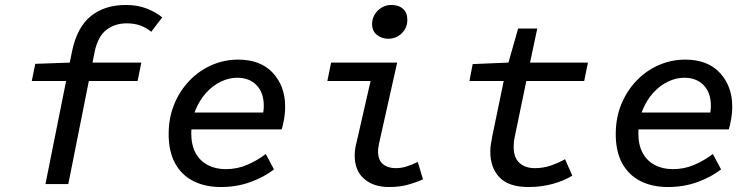

<svg xmlns="http://www.w3.org/2000/svg" viewBox="-20 -741 3040 773"><path d="M163 0 270 -534Q290 -631 345.5 -676Q401 -721 487 -721Q534 -721 571 -706.5Q608 -692 633 -671L589 -613Q568 -630 544.5 -638.5Q521 -647 490 -647Q442 -647 408 -620.5Q374 -594 361 -532L255 0ZM108 -415 122 -484 262 -489H549L534 -415Z M869 12Q806 12 758.5 -12Q711 -36 685 -83.5Q659 -131 659 -201Q659 -267 681.5 -321.5Q704 -376 743 -416.5Q782 -457 832.5 -479Q883 -501 939 -501Q1029 -501 1078.5 -447.5Q1128 -394 1128 -312Q1128 -285 1123 -258Q1118 -231 1114 -220H729L740 -288H1070L1036 -271Q1039 -282 1040.5 -293Q1042 -304 1042 -315Q1042 -368 1013 -398Q984 -428 935 -428Q902 -428 869.5 -412.5Q837 -397 810.5 -368Q784 -339 767 -298Q750 -257 750 -205Q750 -157 767.5 -125Q785 -93 816.5 -76.5Q848 -60 889 -60Q935 -60 975.5 -77.5Q1016 -95 1050 -121L1083 -59Q1045 -29 989.5 -8.5Q934 12 869 12Z M1546 12Q1484 12 1446 -21Q1408 -54 1408 -115Q1408 -128 1410 -142Q1412 -156 1416 -170L1472 -415H1298L1313 -489H1579L1506 -163Q1505 -155 1503.5 -147.5Q1502 -140 1502 -133Q1502 -96 1522 -80Q1542 -64 1573 -64Q1595 -64 1616 -70.5Q1637 -77 1662 -89L1683 -19Q1651 -5 1619 3.5Q1587 12 1546 12ZM1543 -585Q1517 -585 1497.5 -600.5Q1478 -616 1478 -645Q1478 -665 1488.5 -682.5Q1499 -700 1516.5 -710.5Q1534 -721 1555 -721Q1585 -721 1602.5 -705.5Q1620 -690 1620 -661Q1620 -629 1597.5 -607Q1575 -585 1543 -585Z M2108 12Q2028 12 1991 -27Q1954 -66 1954 -130Q1954 -146 1956.5 -161Q1959 -176 1962 -193L2008 -415H1870L1883 -483L2027 -489L2066 -626H2143L2114 -489H2347L2332 -415H2099L2053 -193Q2050 -180 2049 -170Q2048 -160 2048 -150Q2048 -106 2071.5 -85Q2095 -64 2133 -64Q2168 -64 2199 -75Q2230 -86 2255 -100L2284 -34Q2253 -14 2206.5 -1Q2160 12 2108 12Z M2669 12Q2606 12 2558.5 -12Q2511 -36 2485 -83.5Q2459 -131 2459 -201Q2459 -267 2481.5 -321.5Q2504 -376 2543 -416.5Q2582 -457 2632.5 -479Q2683 -501 2739 -501Q2829 -501 2878.5 -447.5Q2928 -394 2928 -312Q2928 -285 2923 -258Q2918 -231 2914 -220H2529L2540 -288H2870L2836 -271Q2839 -282 2840.5 -293Q2842 -304 2842 -315Q2842 -368 2813 -398Q2784 -428 2735 -428Q2702 -428 2669.5 -412.5Q2637 -397 2610.5 -368Q2584 -339 2567 -298Q2550 -257 2550 -205Q2550 -157 2567.5 -125Q2585 -93 2616.5 -76.5Q2648 -60 2689 -60Q2735 -60 2775.5 -77.5Q2816 -95 2850 -121L2883 -59Q2845 -29 2789.5 -8.5Q2734 12 2669 12Z"/></svg>

Font: Source Code Pro ExtraLight Medium
Style: Italic
Weight: 500
Italic angle: -11°
Monospace: yes
Version: Version 1.016;hotconv 1.0.116;makeotfexe 2.5.65601